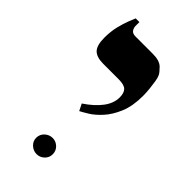

<svg xmlns="http://www.w3.org/2000/svg" viewBox="-197 -644 697 697"><g transform="rotate(45 151.0 -295.5)"><path d="M147 -214 134 -240Q173 -266 194.5 -294.5Q216 -323 216 -353Q216 -376 205.5 -386.5Q195 -397 167 -397H88Q53 -397 38 -412.5Q23 -428 23 -467Q23 -499 29.5 -525.5Q36 -552 43.5 -571Q51 -590 54 -597H73V-578Q73 -567 79 -558.5Q85 -550 100 -550H189Q224 -550 239.5 -534.5Q255 -519 259 -510Q263 -502 265.5 -486.5Q268 -471 270 -452.5Q272 -434 272 -417Q272 -364 256.5 -327.5Q241 -291 219.5 -267.5Q198 -244 177.5 -231.5Q157 -219 147 -214ZM148 6Q131 6 118 -6Q105 -18 105 -35Q105 -53 118 -65Q131 -77 148 -77Q165 -77 177.5 -65Q190 -53 190 -35Q190 -18 177.5 -6Q165 6 148 6Z"/></g></svg>

Font: Frank Ruhl Libre SemiBold
Style: Regular
Weight: 600
Designer: Yanek Iontef
Foundry: Fontef
Version: Version 6.003;gftools[0.9.30]